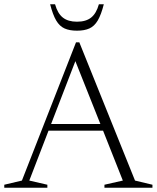

<svg xmlns="http://www.w3.org/2000/svg" viewBox="-25 -878 733 898"><path d="M606.5 -33.5 688 -14V0H463.5V-14L549.5 -33.5L457 -267H202L112 -33.5L196.5 -14V0H-5V-14L77.5 -33.5L330.5 -680H346ZM214 -298H444.5L327.5 -592ZM335 -776.5Q377 -776.5 401.2 -795.8Q425.5 -815 437.5 -858H460.5Q448 -809 432.2 -782.2Q416.5 -755.5 393.2 -745Q370 -734.5 335 -734.5Q300 -734.5 276.8 -745Q253.5 -755.5 237.8 -782.2Q222 -809 209.5 -858H232.5Q244.5 -815 269 -795.8Q293.5 -776.5 335 -776.5Z"/></svg>

Font: Newsreader Text Light
Style: Regular
Weight: 300
Designer: Hugues Gentile
Foundry: Production Type
Version: Version 1.001